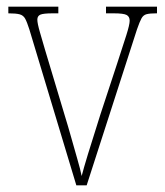

<svg xmlns="http://www.w3.org/2000/svg" viewBox="-20 -556 496 576"><path d="M68 -468Q61 -490 55.5 -500Q50 -510 39 -513Q28 -516 5 -516V-536H155V-516H138Q110 -516 101 -512Q92 -508 92 -497Q92 -486 100 -458.5Q108 -431 115 -407L175 -207Q184 -178 193.5 -144Q203 -110 212 -79Q221 -48 225 -28Q230 -48 244 -94Q258 -140 281 -212L331 -364Q349 -419 359 -450.5Q369 -482 369 -494Q369 -506 360 -511Q351 -516 321 -516H298V-536H451V-516H449Q430 -516 420 -513.5Q410 -511 404.5 -501Q399 -491 391 -468L240 0H209Z"/></svg>

Font: Noto Serif Tamil Condensed Thin
Style: Italic
Weight: 100
Width: 3
Italic angle: -12°
Designer: Indian Type Foundry, Tom Grace, and the Monotype Design Team
Foundry: Monotype Imaging Inc.
Version: Version 2.003; ttfautohint (v1.8.4.7-5d5b)